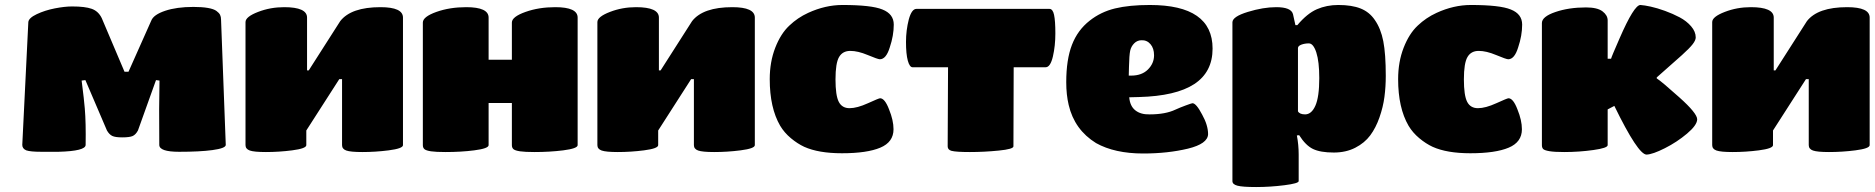

<svg xmlns="http://www.w3.org/2000/svg" viewBox="-20 -609 7557 774"><path d="M871.1 -529.8 890.1 -24.9Q890.1 -11.2 835.9 -3.9Q785.2 2.9 702.1 2.9Q622.1 2.9 622.1 -24.9Q620.6 -183.6 623 -284.2L608.9 -286.1L536.1 -83Q526.9 -65.9 514.4 -60.5Q502 -55.2 472.2 -55.2Q444.8 -55.2 432.6 -61Q420.4 -66.9 411.1 -83L324.2 -286.1L309.1 -284.2Q319.3 -204.1 321.8 -171.9Q326.7 -114.3 325.2 -24.9Q325.2 0 215.8 2.9H147Q102.5 2.9 85.9 -2.9Q69.8 -9.8 69.8 -24.9L94.2 -520Q95.7 -536.6 128.4 -552Q161.1 -567.4 200.9 -575.2Q240.7 -583 271 -583Q322.8 -583 349.6 -573.5Q376.5 -564 390.1 -536.1L481.9 -319.8H498L589.8 -525.9Q599.1 -549.8 645.5 -565.4Q691.9 -581.1 759.8 -581.1Q794.9 -581.1 818.4 -576.9Q841.8 -572.8 852.5 -564.9Q863.3 -557.1 867.2 -549.1Q871.1 -541 871.1 -529.8Z M1224.6 -325.2 1351.6 -523.9Q1395.5 -580.1 1513.7 -580.1Q1604.5 -580.1 1604.5 -538.1V-23.9Q1604.5 -10.3 1546.9 -2.9Q1493.7 3.9 1440.4 3.9Q1393.1 3.9 1376 -2.2Q1358.9 -8.3 1358.9 -23.9V-290H1347.7L1214.8 -83V-23.9Q1214.8 -10.3 1157.7 -2.9Q1104.5 3.9 1051.8 3.9Q1004.4 3.9 987.1 -2.2Q969.7 -8.3 969.7 -23.9V-520Q969.7 -541.5 1020.5 -561Q1069.8 -580.1 1125.5 -580.1Q1217.8 -580.1 1217.8 -538.1V-325.2Z M1684.6 -23.9V-518.1Q1684.6 -541.5 1739.3 -561Q1793 -580.1 1859.4 -580.1Q1949.7 -580.1 1949.7 -538.1V-368.2H2043.5V-518.1Q2043.5 -541.5 2098.6 -561Q2152.3 -580.1 2218.3 -580.1Q2308.6 -580.1 2308.6 -538.1V-23.9Q2308.6 -10.3 2250.5 -2.9Q2195.8 3.9 2134.3 3.9Q2096.2 3.9 2076.4 1Q2056.6 -2 2050 -7.6Q2043.5 -13.2 2043.5 -23.9V-193.8H1949.7V-23.9Q1949.7 -10.3 1891.6 -2.9Q1838.4 3.9 1775.4 3.9Q1737.3 3.9 1717.5 1Q1697.8 -2 1691.2 -7.6Q1684.6 -13.2 1684.6 -23.9Z M2643.1 -325.2 2770 -523.9Q2814 -580.1 2932.1 -580.1Q3022.9 -580.1 3022.9 -538.1V-23.9Q3022.9 -10.3 2965.3 -2.9Q2912.1 3.9 2858.9 3.9Q2811.5 3.9 2794.4 -2.2Q2777.3 -8.3 2777.3 -23.9V-290H2766.1L2633.3 -83V-23.9Q2633.3 -10.3 2576.2 -2.9Q2522.9 3.9 2470.2 3.9Q2422.9 3.9 2405.5 -2.2Q2388.2 -8.3 2388.2 -23.9V-520Q2388.2 -541.5 2439 -561Q2488.3 -580.1 2543.9 -580.1Q2636.2 -580.1 2636.2 -538.1V-325.2Z M3222.2 -17.1Q3194.8 -29.8 3168.2 -52Q3141.6 -74.2 3125 -102.1Q3083 -174.3 3083 -290Q3083 -359.4 3105.2 -416.5Q3127.4 -473.6 3162.1 -505.9Q3195.3 -537.6 3237.8 -557.1Q3307.1 -588.9 3376 -588.9Q3493.2 -588.9 3537.1 -570.8Q3583 -552.7 3583 -509.8Q3583 -465.8 3566.9 -418Q3552.2 -370.1 3526.9 -370.1Q3519 -370.1 3478 -387.2Q3438.5 -403.8 3407.7 -403.8Q3377 -403.8 3362.5 -379.2Q3348.1 -354.5 3348.1 -289.1Q3348.1 -224.1 3361.3 -198.5Q3374.5 -172.9 3404.8 -172.9Q3435.1 -172.9 3479 -192.9Q3522.9 -212.9 3527.8 -212.9Q3546.9 -212.9 3564 -168Q3582 -124 3582 -87.9Q3582 -36.1 3528.6 -13.7Q3475.1 8.8 3374 8.8Q3279.8 8.8 3222.2 -17.1Z M3800.3 -19 3801.8 -337.9H3658.7Q3647 -337.9 3639.6 -364.5Q3632.3 -391.1 3632.3 -439.9Q3632.3 -486.8 3643.6 -530.8Q3655.3 -573.2 3674.3 -573.2H4210.4Q4224.1 -573.2 4229.2 -549.1Q4234.4 -524.9 4234.4 -474.1Q4234.4 -424.3 4224.6 -381.8Q4214.4 -337.9 4195.3 -337.9H4066.4L4065.4 -19Q4065.4 -7.8 4006.3 -2Q3947.8 3.9 3889.6 3.9Q3834 3.9 3815.4 -1Q3800.3 -5.4 3800.3 -19Z M4632.3 -386.2Q4632.3 -414.1 4617.9 -430.9Q4603.5 -447.8 4581.1 -446.8Q4564 -446.3 4552 -434.1Q4540 -421.9 4536.1 -404.8Q4532.2 -386.7 4531.2 -339.8L4530.3 -304.2H4540Q4583 -304.2 4607.7 -328.9Q4632.3 -353.5 4632.3 -386.2ZM4571.3 -217.8 4532.2 -216.8Q4535.2 -181.2 4556.9 -164.1Q4578.6 -147 4614.3 -147.9Q4678.2 -147.9 4718.3 -167Q4736.3 -175.3 4760.3 -184.1Q4784.2 -192.9 4787.1 -192.9Q4802.2 -192.9 4826.2 -147Q4850.1 -104 4850.1 -67.9Q4848.6 -29.3 4769 -9.8Q4687.5 9.8 4588.4 9.8Q4473.6 9.8 4398.4 -32.2Q4311.5 -85.9 4288.1 -186Q4278.3 -227.1 4278.3 -277.8Q4278.3 -368.7 4301.3 -428.2Q4324.2 -487.8 4373 -525.9Q4417.5 -561 4474.9 -575Q4532.2 -588.9 4615.2 -588.9Q4868.2 -588.9 4868.2 -413.1Q4868.2 -318.4 4794.2 -270Q4720.2 -221.7 4571.3 -217.8Z M5241.2 -147.9Q5267.1 -147.9 5282.7 -183.1Q5298.3 -218.3 5298.3 -293.9Q5298.3 -360.8 5286.4 -397.5Q5274.4 -434.1 5256.3 -434.1Q5239.7 -434.1 5226.1 -429Q5212.4 -423.8 5212.4 -415V-160.2Q5219.2 -147.9 5241.2 -147.9ZM5375 -588.9Q5429.7 -588.9 5465.1 -574.7Q5500.5 -560.5 5522 -528.8Q5546.4 -494.1 5556.4 -442.9Q5566.4 -391.6 5566.4 -303.2Q5566.4 -258.8 5561 -218.3Q5555.7 -177.7 5541 -135.7Q5526.4 -93.8 5503.7 -63.2Q5481 -32.7 5443.4 -13.4Q5405.8 5.9 5356.9 5.9Q5302.7 5.9 5272.9 -8.5Q5243.2 -22.9 5217.3 -64L5208 -63Q5215.3 -25.4 5215.3 14.2V121.1Q5215.3 130.4 5157.7 137.7Q5100.1 145 5043.9 145Q4988.8 145 4968.5 139.6Q4948.2 134.3 4948.2 121.1V-519Q4948.2 -542 5010.3 -561Q5072.3 -580.1 5125 -580.1Q5185.1 -580.1 5192.4 -551.8L5202.1 -507.8H5210Q5249.5 -554.7 5288.8 -571.8Q5328.1 -588.9 5375 -588.9Z M5755.4 -17.1Q5728 -29.8 5701.4 -52Q5674.8 -74.2 5658.2 -102.1Q5616.2 -174.3 5616.2 -290Q5616.2 -359.4 5638.4 -416.5Q5660.6 -473.6 5695.3 -505.9Q5728.5 -537.6 5771 -557.1Q5840.3 -588.9 5909.2 -588.9Q6026.4 -588.9 6070.3 -570.8Q6116.2 -552.7 6116.2 -509.8Q6116.2 -465.8 6100.1 -418Q6085.4 -370.1 6060.1 -370.1Q6052.2 -370.1 6011.2 -387.2Q5971.7 -403.8 5940.9 -403.8Q5910.2 -403.8 5895.8 -379.2Q5881.3 -354.5 5881.3 -289.1Q5881.3 -224.1 5894.5 -198.5Q5907.7 -172.9 5938 -172.9Q5968.3 -172.9 6012.2 -192.9Q6056.2 -212.9 6061 -212.9Q6080.1 -212.9 6097.2 -168Q6115.2 -124 6115.2 -87.9Q6115.2 -36.1 6061.8 -13.7Q6008.3 8.8 5907.2 8.8Q5813 8.8 5755.4 -17.1Z M6658.7 -296.9V-293Q6678.7 -280.3 6749.5 -216.8Q6821.8 -152.3 6821.8 -127.9Q6821.3 -104.5 6780.8 -70.3Q6740.2 -36.1 6691.4 -11.5Q6642.6 13.2 6617.7 14.2Q6583.5 14.2 6487.8 -182.1L6460.9 -168V-23.9Q6460.9 -12.2 6403.3 -4.2Q6345.7 3.9 6285.6 3.9Q6246.6 3.9 6226.3 0.5Q6206.1 -2.9 6200.9 -8.3Q6195.8 -13.7 6195.8 -23.9V-516.1Q6195.8 -542 6250 -560.5Q6304.2 -579.1 6373.5 -579.1Q6419.4 -579.1 6440.2 -563.2Q6460.9 -547.4 6460.9 -526.9V-372.1H6474.6Q6475.6 -378.4 6508.8 -454.1Q6567.4 -588.9 6592.8 -588.9Q6608.9 -587.9 6634.5 -582.3Q6660.2 -576.7 6691.9 -565.2Q6723.6 -553.7 6751.2 -539.1Q6778.8 -524.4 6797.4 -502.9Q6815.9 -481.4 6815.9 -458Q6815.9 -446.8 6803.7 -430.9Q6791.5 -415 6760.7 -387.2Z M7137.2 -325.2 7264.2 -523.9Q7308.1 -580.1 7426.3 -580.1Q7517.1 -580.1 7517.1 -538.1V-23.9Q7517.1 -10.3 7459.5 -2.9Q7406.2 3.9 7353 3.9Q7305.7 3.9 7288.6 -2.2Q7271.5 -8.3 7271.5 -23.9V-290H7260.3L7127.4 -83V-23.9Q7127.4 -10.3 7070.3 -2.9Q7017.1 3.9 6964.4 3.9Q6917 3.9 6899.7 -2.2Q6882.3 -8.3 6882.3 -23.9V-520Q6882.3 -541.5 6933.1 -561Q6982.4 -580.1 7038.1 -580.1Q7130.4 -580.1 7130.4 -538.1V-325.2Z"/></svg>

Font: GGS TheRock Black
Style: Regular
Weight: 900
Designer: Rodrigo Fuenzalida (2012); Goodgame Studios (2014)
Foundry: Rodrigo Fuenzalida,2012;  GGS,2014
Version: Version 1.002 | FøM Mod